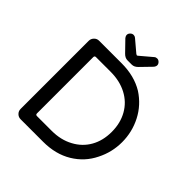

<svg xmlns="http://www.w3.org/2000/svg" viewBox="-225 -1020 1182 1182"><g transform="rotate(45 366.5 -428.5)"><path d="M307.6 -740.2 241.2 -808.6Q233.4 -818.4 233.4 -829.1Q233.4 -839.8 242.7 -849.1Q252 -858.4 263.7 -858.4Q274.4 -858.4 282.2 -851.6L358.4 -787.1Q364.3 -783.2 366.2 -783.2Q370.1 -783.2 374 -787.1L450.2 -851.6Q458 -858.4 468.8 -858.4Q480.5 -858.4 489.7 -849.1Q499 -839.8 499 -829.1Q499 -818.4 491.2 -808.6L424.8 -740.2Q406.2 -720.7 384.8 -720.7H347.7Q326.2 -720.7 307.6 -740.2ZM93.8 -43.9V-636.7Q93.8 -655.3 106.9 -668.9Q120.1 -682.6 138.7 -682.6H335Q445.3 -682.6 525.4 -633.8Q600.6 -585 640.6 -507.3Q680.7 -429.7 680.7 -340.8Q680.7 -253.9 641.6 -176.8Q601.6 -94.7 522.5 -46.9Q443.4 1 335 1H138.7Q120.1 1 106.9 -12.2Q93.8 -25.4 93.8 -43.9ZM464.8 -117.2Q525.4 -149.4 558.1 -207Q590.8 -264.6 590.8 -340.8Q590.8 -417 557.6 -475.6Q524.4 -534.2 463.9 -565.9Q403.3 -597.7 324.2 -597.7H196.3Q184.6 -597.7 184.6 -585.9V-95.7Q184.6 -84 196.3 -84H324.2Q404.3 -84 464.8 -117.2Z"/></g></svg>

Font: FakePearl
Style: Regular
Weight: 400
Version: Version 1.2